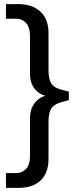

<svg xmlns="http://www.w3.org/2000/svg" viewBox="-20 -732 403 934"><path d="M69 182H9V110H59Q88 110 107 89.5Q126 69 126 28V-158Q126 -194 140.5 -218.5Q155 -243 176 -255.5Q197 -268 219 -268V-264Q197 -264 176 -276Q155 -288 140.5 -312Q126 -336 126 -373V-558Q126 -599 107 -620Q88 -641 59 -641H9V-712H69Q136 -712 176 -676Q216 -640 216 -571V-390Q216 -345 231.5 -323.5Q247 -302 286 -294L315 -286V-245L286 -237Q247 -228 231.5 -207Q216 -186 216 -141V41Q216 109 178 145.5Q140 182 69 182Z"/></svg>

Font: Muli Medium
Style: Regular
Weight: 500
Designer: Vernon Adams
Foundry: Vernon Adams
Version: Version 2.100; ttfautohint (v1.8.1.43-b0c9)